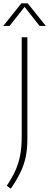

<svg xmlns="http://www.w3.org/2000/svg" viewBox="-42 -964 296 1154"><path d="M23 170 -1.5 152.5Q30 106 49.8 62.8Q69.5 19.5 79 -29.5Q88.5 -78.5 88.5 -143V-740H122.5V-127.5Q122.5 -66.5 112 -18.2Q101.5 30 79.5 74.8Q57.5 119.5 23 170ZM-22.5 -808 86.5 -944H124.5L233.5 -808H196L100.5 -929.5H111L15.5 -808Z"/></svg>

Font: Encode Sans SC SemiCondensed Thin
Style: Regular
Weight: 250
Width: 4
Designer: Multiple Designers
Foundry: Impallari Type
Version: Version 3.002